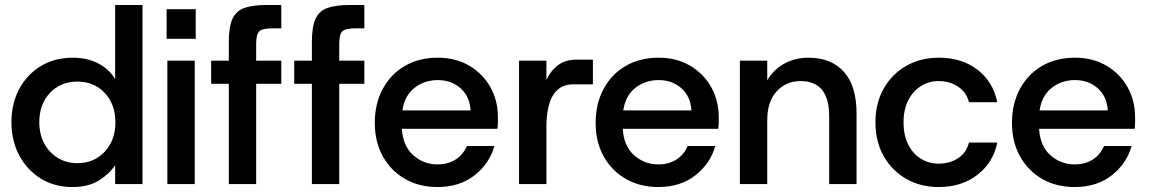

<svg xmlns="http://www.w3.org/2000/svg" viewBox="-20 -740 4619 772"><path d="M271 12Q199 12 144 -22Q89 -56 57.5 -115Q26 -174 26 -249Q26 -324 57.5 -382.5Q89 -441 144.5 -474.5Q200 -508 272 -508Q330 -508 374 -485.5Q418 -463 443 -422V-720H553V0H443V-76Q420 -41 378 -14.5Q336 12 271 12ZM291 -84Q358 -84 401 -130Q444 -176 444 -248Q444 -321 401 -366.5Q358 -412 291 -412Q224 -412 181 -366.5Q138 -321 138 -249Q138 -200 158 -163Q178 -126 212.5 -105Q247 -84 291 -84Z M650 -584V-703H767V-584ZM653 0V-496H763V0Z M900 0V-403H829V-496H900V-571Q900 -633 915 -665Q930 -697 964 -708.5Q998 -720 1054 -720H1111V-626H1074Q1035 -626 1022.5 -614Q1010 -602 1010 -564V-496H1111V-403H1010V0Z M1234 0V-403H1163V-496H1234V-571Q1234 -633 1249 -665Q1264 -697 1298 -708.5Q1332 -720 1388 -720H1445V-626H1408Q1369 -626 1356.5 -614Q1344 -602 1344 -564V-496H1445V-403H1344V0Z M1739 12Q1665 12 1608.5 -20.5Q1552 -53 1519.5 -111Q1487 -169 1487 -246Q1487 -323 1519 -382.5Q1551 -442 1608 -475Q1665 -508 1740 -508Q1813 -508 1867.5 -475.5Q1922 -443 1952 -389Q1982 -335 1982 -269Q1982 -259 1982 -247.5Q1982 -236 1980 -222H1596Q1600 -153 1641.5 -116Q1683 -79 1739 -79Q1782 -79 1812.5 -99Q1843 -119 1857 -153H1968Q1948 -82 1888 -35Q1828 12 1739 12ZM1740 -418Q1687 -418 1647 -387Q1607 -356 1598 -296H1872Q1869 -352 1832 -385Q1795 -418 1740 -418Z M2067 0V-496H2177V-419Q2195 -457 2224.5 -478.5Q2254 -500 2295 -500H2364V-401H2284Q2232 -401 2204.5 -358.5Q2177 -316 2177 -226V0Z M2627 12Q2553 12 2496.5 -20.5Q2440 -53 2407.5 -111Q2375 -169 2375 -246Q2375 -323 2407 -382.5Q2439 -442 2496 -475Q2553 -508 2628 -508Q2701 -508 2755.5 -475.5Q2810 -443 2840 -389Q2870 -335 2870 -269Q2870 -259 2870 -247.5Q2870 -236 2868 -222H2484Q2488 -153 2529.5 -116Q2571 -79 2627 -79Q2670 -79 2700.5 -99Q2731 -119 2745 -153H2856Q2836 -82 2776 -35Q2716 12 2627 12ZM2628 -418Q2575 -418 2535 -387Q2495 -356 2486 -296H2760Q2757 -352 2720 -385Q2683 -418 2628 -418Z M2955 0V-496H3065V-417Q3089 -459 3132.5 -483.5Q3176 -508 3231 -508Q3322 -508 3373 -451.5Q3424 -395 3424 -284V0H3314V-273Q3314 -414 3199 -414Q3141 -414 3103 -373Q3065 -332 3065 -256V0Z M3755 12Q3681 12 3623.5 -21Q3566 -54 3533 -112.5Q3500 -171 3500 -248Q3500 -325 3533 -383.5Q3566 -442 3623.5 -475Q3681 -508 3755 -508Q3847 -508 3910 -460Q3973 -412 3990 -329H3876Q3866 -369 3832.5 -391.5Q3799 -414 3754 -414Q3716 -414 3684 -394.5Q3652 -375 3632.5 -338Q3613 -301 3613 -248Q3613 -195 3632.5 -157.5Q3652 -120 3684 -101Q3716 -82 3754 -82Q3799 -82 3832.5 -104Q3866 -126 3876 -167H3990Q3974 -87 3910.5 -37.5Q3847 12 3755 12Z M4301 12Q4227 12 4170.5 -20.5Q4114 -53 4081.5 -111Q4049 -169 4049 -246Q4049 -323 4081 -382.5Q4113 -442 4170 -475Q4227 -508 4302 -508Q4375 -508 4429.5 -475.5Q4484 -443 4514 -389Q4544 -335 4544 -269Q4544 -259 4544 -247.5Q4544 -236 4542 -222H4158Q4162 -153 4203.5 -116Q4245 -79 4301 -79Q4344 -79 4374.5 -99Q4405 -119 4419 -153H4530Q4510 -82 4450 -35Q4390 12 4301 12ZM4302 -418Q4249 -418 4209 -387Q4169 -356 4160 -296H4434Q4431 -352 4394 -385Q4357 -418 4302 -418Z"/></svg>

Font: HostGroteskMedium
Style: Regular
Weight: 500
Designer: Doukan Karapınar based on Poppins by Indian Type Foundry, Jonny Pinhorn
Foundry: Element Type
Version: Version 1.001; ttfautohint (v1.8.4.7-5d5b)